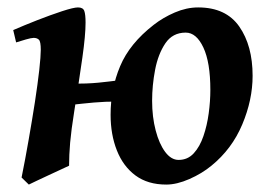

<svg xmlns="http://www.w3.org/2000/svg" viewBox="-20 -477 723 517"><path d="M166 -30.8Q159.7 -27.8 144.5 -20.8Q129.4 -13.7 111.3 -5.4Q93.3 2.9 78.4 10Q63.5 17.1 57.6 20L38.1 1Q47.9 -47.4 57.1 -100.3Q66.4 -153.3 74 -202.1Q81.5 -251 85.7 -288.3Q89.8 -325.7 89.8 -342.8Q89.8 -365.2 84.7 -370.1Q79.6 -375 70.8 -375Q64.5 -375 49.8 -370.8Q35.2 -366.7 23.4 -362.8L15.6 -396Q43.5 -408.2 79.6 -422.4Q115.7 -436.5 147 -446.8Q178.2 -457 189.9 -457Q203.6 -457 207 -447.5Q210.4 -438 210.4 -416Q210.4 -382.3 201.9 -322.5Q193.4 -262.7 179.7 -175.8Q171.9 -127 168.9 -93.3Q166 -59.6 166 -30.8ZM660.2 -272.9Q660.2 -208 632.3 -141.8Q604.5 -75.7 549.3 -30.8Q523.9 -9.8 490 5.1Q456.1 20 427.7 20Q377.9 20 344.7 -4.6Q311.5 -29.3 294.7 -72Q277.8 -114.7 277.8 -168Q277.8 -237.8 303.5 -298.8Q329.1 -359.9 394 -410.2Q418.9 -429.7 450.7 -443.4Q482.4 -457 513.7 -457Q588.4 -457 624.3 -405.5Q660.2 -354 660.2 -272.9ZM546.4 -234.9Q546.4 -309.1 527.6 -349.1Q508.8 -389.2 480 -389.2Q444.8 -389.2 425.3 -360.4Q405.8 -331.5 397.7 -289.3Q389.6 -247.1 389.6 -205.6Q389.6 -162.1 399.2 -125.7Q408.7 -89.4 424.8 -67.9Q440.9 -46.4 460.9 -46.4Q485.4 -46.4 501.7 -64.2Q518.1 -82 527.8 -110.6Q537.6 -139.2 542 -171.9Q546.4 -204.6 546.4 -234.9ZM316.4 -245.6 298.3 -203.6Q262.7 -203.6 232.7 -200.9Q202.6 -198.2 164.6 -193.8L150.9 -207.5Q153.3 -214.8 159.2 -229.2Q165 -243.7 169.4 -251.5Q216.3 -251.5 245.1 -254.4Q273.9 -257.3 303.2 -261.2Z"/></svg>

Font: Gentium Plus
Style: Bold Italic
Weight: 700
Italic angle: -8°
Designer: Victor Gaultney, Annie Olsen, Iska Routamaa, Becca Hirsbrunner
Foundry: SIL International
Version: Version 6.101